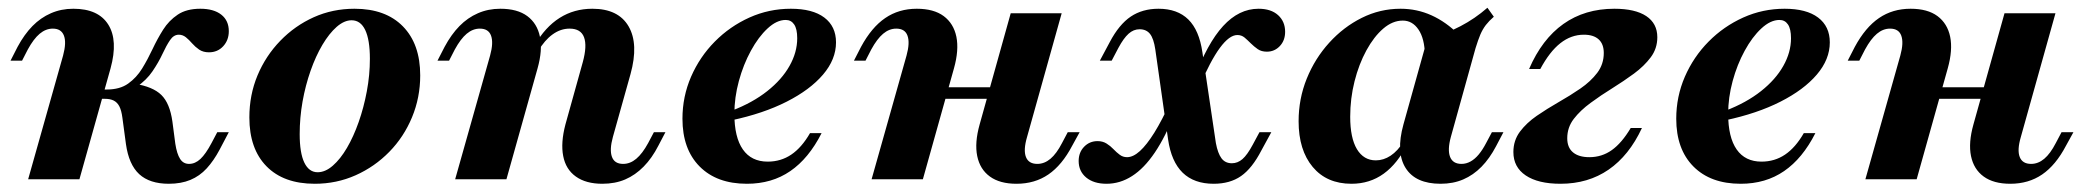

<svg xmlns="http://www.w3.org/2000/svg" viewBox="-20 -451 5242 483"><path d="M404.8 11.3Q356.5 11.3 330.2 -12.9Q304 -37.1 296.8 -88.7L287.9 -154.8Q285.5 -173.4 280.2 -183.5Q275 -193.5 266.1 -198Q257.3 -202.4 244.4 -202.4H217.7L222.6 -225.8H248.4Q281.5 -225.8 302.4 -240.7Q323.4 -255.6 337.5 -278.6Q351.6 -301.6 363.7 -327.4Q375.8 -353.2 390.3 -376.2Q404.8 -399.2 427 -414.1Q449.2 -429 483.9 -429Q517.7 -429 536.7 -414.1Q555.6 -399.2 555.6 -372.6Q555.6 -350 541.5 -334.7Q527.4 -319.4 505.6 -319.4Q491.1 -319.4 481 -326.2Q471 -333.1 463.3 -341.9Q455.6 -350.8 447.6 -357.3Q439.5 -363.7 429.8 -363.7Q416.9 -363.7 407.7 -350Q398.4 -336.3 388.7 -315.3Q379 -294.4 363.7 -271.8Q348.4 -249.2 323.4 -232.3L318.5 -240.3Q364.5 -233.1 385.9 -212.1Q407.3 -191.1 413.7 -145.2L421 -89.5Q425 -63.7 433.1 -51.2Q441.1 -38.7 455.6 -38.7Q471 -38.7 484.3 -51.2Q497.6 -63.7 512.1 -91.1L526.6 -118.5H555.6L532.3 -74.2Q517.7 -46.8 500 -27.4Q482.3 -8.1 458.9 1.6Q435.5 11.3 404.8 11.3ZM50.8 0 138.7 -311.3Q147.6 -344.4 140.7 -361.7Q133.9 -379 112.9 -379Q95.2 -379 79.8 -366.1Q64.5 -353.2 50 -326.6L35.5 -298.4H6.5L24.2 -333.1Q41.1 -364.5 61.7 -385.5Q82.3 -406.5 108.1 -417.7Q133.9 -429 164.5 -429Q227.4 -429 252.4 -389.1Q277.4 -349.2 258.1 -279L179.8 0Z M771.8 11.3Q693.5 11.3 650.4 -32.7Q607.3 -76.6 607.3 -155.6Q607.3 -212.1 627.8 -261.3Q648.4 -310.5 685.1 -348.4Q721.8 -386.3 769.4 -407.7Q816.9 -429 871.8 -429Q950 -429 993.5 -384.7Q1037.1 -340.3 1037.1 -261.3Q1037.1 -205.6 1016.5 -156Q996 -106.5 959.3 -69Q922.6 -31.5 874.6 -10.1Q826.6 11.3 771.8 11.3ZM779 -17.7Q798.4 -17.7 817.3 -34.3Q836.3 -50.8 852.8 -79Q869.4 -107.3 882.3 -144Q895.2 -180.6 902.8 -221.4Q910.5 -262.1 910.5 -303.2Q910.5 -350.8 898.8 -375.4Q887.1 -400 864.5 -400Q846 -400 827 -383.5Q808.1 -366.9 791.1 -338.3Q774.2 -309.7 761.3 -273Q748.4 -236.3 741.1 -195.6Q733.9 -154.8 733.9 -113.7Q733.9 -66.1 745.6 -41.9Q757.3 -17.7 779 -17.7Z M1495.2 11.3Q1454 11.3 1428.6 -6.9Q1403.2 -25 1396.8 -58.5Q1390.3 -91.9 1402.4 -137.9L1446 -294.4Q1457.3 -335.5 1449.2 -357.3Q1441.1 -379 1412.9 -379Q1390.3 -379 1370.2 -364.5Q1350 -350 1333.9 -322.6L1325 -337.1Q1351.6 -383.1 1387.9 -406Q1424.2 -429 1470.2 -429Q1535.5 -429 1561.3 -384.7Q1587.1 -340.3 1566.1 -264.5L1521.8 -106.5Q1512.9 -74.2 1519.4 -56.5Q1525.8 -38.7 1547.6 -38.7Q1565.3 -38.7 1580.6 -51.6Q1596 -64.5 1610.5 -91.1L1625 -118.5H1654L1636.3 -84.7Q1620.2 -53.2 1599.2 -31.9Q1578.2 -10.5 1552.8 0.4Q1527.4 11.3 1495.2 11.3ZM1125 0 1212.9 -311.3Q1221.8 -343.5 1215.3 -361.3Q1208.9 -379 1187.1 -379Q1169.4 -379 1154 -366.1Q1138.7 -353.2 1124.2 -326.6L1109.7 -298.4H1080.6L1098.4 -333.1Q1115.3 -364.5 1135.9 -385.5Q1156.5 -406.5 1182.3 -417.7Q1208.1 -429 1238.7 -429Q1281.5 -429 1306.5 -410.5Q1331.5 -391.9 1338.3 -358.5Q1345.2 -325 1332.3 -279L1254 0Z M1858.9 11.3Q1783.1 11.3 1739.9 -32.3Q1696.8 -75.8 1696.8 -152.4Q1696.8 -208.1 1718.5 -258.1Q1740.3 -308.1 1778.2 -346.4Q1816.1 -384.7 1865.3 -406.9Q1914.5 -429 1969.4 -429Q2024.2 -429 2053.6 -406.9Q2083.1 -384.7 2083.1 -344.4Q2083.1 -301.6 2050.4 -263.3Q2017.7 -225 1958.9 -195.2Q1900 -165.3 1820.2 -148.4L1821 -172.6Q1873.4 -192.7 1910.1 -221.8Q1946.8 -250.8 1966.1 -285.1Q1985.5 -319.4 1985.5 -354.8Q1985.5 -378.2 1977.8 -389.5Q1970.2 -400.8 1956.5 -400.8Q1933.9 -400.8 1910.9 -379.4Q1887.9 -358.1 1869 -323.4Q1850 -288.7 1838.7 -247.2Q1827.4 -205.6 1827.4 -164.5Q1827.4 -105.6 1848.8 -75Q1870.2 -44.4 1911.3 -44.4Q1944.4 -44.4 1970.6 -62.1Q1996.8 -79.8 2017.7 -116.1H2046.8Q2014.5 -52.4 1968.1 -20.6Q1921.8 11.3 1858.9 11.3Z M2172.6 0 2260.5 -311.3Q2269.4 -343.5 2262.9 -361.3Q2256.5 -379 2234.7 -379Q2216.9 -379 2201.6 -366.1Q2186.3 -353.2 2171.8 -326.6L2157.3 -298.4H2128.2L2146 -333.1Q2172.6 -382.3 2206.9 -405.6Q2241.1 -429 2286.3 -429Q2329 -429 2354 -410.5Q2379 -391.9 2385.9 -358.5Q2392.7 -325 2379.8 -279L2301.6 0ZM2296.8 -202.4 2304.8 -231.5H2532.3L2524.2 -202.4ZM2537.1 11.3Q2495.2 11.3 2470.2 -6.9Q2445.2 -25 2438.3 -58.5Q2431.5 -91.9 2444.4 -137.9L2522.6 -417.7H2650.8L2563.7 -106.5Q2554 -73.4 2560.9 -56Q2567.7 -38.7 2589.5 -38.7Q2607.3 -38.7 2622.6 -51.6Q2637.9 -64.5 2651.6 -91.1L2666.1 -118.5H2696L2677.4 -84.7Q2651.6 -35.5 2617.3 -12.1Q2583.1 11.3 2537.1 11.3Z M3033.1 11.3Q2983.9 11.3 2955.2 -16.5Q2926.6 -44.4 2918.5 -100L2886.3 -326.6Q2882.3 -354 2873 -365.7Q2863.7 -377.4 2846.8 -377.4Q2831.5 -377.4 2819 -366.1Q2806.5 -354.8 2793.5 -330.6L2776.6 -298.4H2746.8L2771.8 -345.2Q2795.2 -389.5 2824.6 -409.3Q2854 -429 2894.4 -429Q2941.9 -429 2969.4 -402Q2996.8 -375 3004.8 -319.4L3038.7 -91.1Q3043.5 -65.3 3052.8 -52.8Q3062.1 -40.3 3079 -40.3Q3093.5 -40.3 3105.6 -50.8Q3117.7 -61.3 3131.5 -87.1L3148.4 -118.5H3178.2L3153.2 -72.6Q3129.8 -27.4 3102 -8.1Q3074.2 11.3 3033.1 11.3ZM2763.7 11.3Q2731.5 11.3 2712.5 -4.4Q2693.5 -20.2 2693.5 -46Q2693.5 -67.7 2707.3 -81.9Q2721 -96 2741.1 -96Q2754 -96 2763.7 -89.9Q2773.4 -83.9 2781 -75.8Q2788.7 -67.7 2796.8 -61.7Q2804.8 -55.6 2815.3 -55.6Q2830.6 -55.6 2847.6 -71Q2864.5 -86.3 2883.9 -117.3Q2903.2 -148.4 2925 -196L2936.3 -168.5Q2912.1 -107.3 2885.1 -67.3Q2858.1 -27.4 2827.8 -8.1Q2797.6 11.3 2763.7 11.3ZM2996 -230.6 2983.9 -252.4Q3016.9 -341.9 3056.9 -385.5Q3096.8 -429 3146 -429Q3177.4 -429 3195.2 -412.9Q3212.9 -396.8 3212.9 -371Q3212.9 -349.2 3199.6 -335.1Q3186.3 -321 3166.9 -321Q3153.2 -321 3144 -327.4Q3134.7 -333.9 3126.6 -341.9Q3118.5 -350 3110.9 -356.5Q3103.2 -362.9 3092.7 -362.9Q3072.6 -362.9 3048.8 -330.6Q3025 -298.4 2996 -230.6Z M3379.8 11.3Q3317.7 11.3 3282.3 -31Q3246.8 -73.4 3246.8 -146Q3246.8 -202.4 3267.3 -253.2Q3287.9 -304 3323.8 -343.5Q3359.7 -383.1 3405.6 -406Q3451.6 -429 3503.2 -429Q3544.4 -429 3581 -412.5Q3617.7 -396 3650 -363.7L3564.5 -312.9Q3563.7 -354 3548.4 -376.6Q3533.1 -399.2 3508.9 -399.2Q3483.1 -399.2 3459.7 -379Q3436.3 -358.9 3417.3 -324.2Q3398.4 -289.5 3387.5 -246.4Q3376.6 -203.2 3376.6 -157.3Q3376.6 -104 3393.5 -75.8Q3410.5 -47.6 3441.1 -47.6Q3460.5 -47.6 3478.2 -59.3Q3496 -71 3511.3 -95.2L3520.2 -88.7Q3496 -39.5 3460.9 -14.1Q3425.8 11.3 3379.8 11.3ZM3604 11.3Q3541.1 11.3 3516.1 -28.2Q3491.1 -67.7 3510.5 -137.9L3570.2 -351.6Q3617.7 -366.1 3654 -385.1Q3690.3 -404 3721.8 -431.5L3737.9 -408.9Q3725.8 -398.4 3717.7 -387.9Q3709.7 -377.4 3704 -364.1Q3698.4 -350.8 3691.9 -329.8L3629.8 -106.5Q3621 -74.2 3627.8 -56.5Q3634.7 -38.7 3656.5 -38.7Q3668.5 -38.7 3679.4 -44.8Q3690.3 -50.8 3700 -62.5Q3709.7 -74.2 3718.5 -91.1L3733.1 -118.5H3762.1L3743.5 -83.1Q3727.4 -52.4 3706.9 -31.5Q3686.3 -10.5 3660.9 0.4Q3635.5 11.3 3604 11.3Z M3905.6 11.3Q3849.2 11.3 3818.1 -9.7Q3787.1 -30.6 3787.1 -68.5Q3787.1 -97.6 3803.6 -119.8Q3820.2 -141.9 3846 -159.7Q3871.8 -177.4 3900.8 -194Q3929.8 -210.5 3955.6 -228.2Q3981.5 -246 3998 -267.7Q4014.5 -289.5 4014.5 -317.7Q4014.5 -340.3 4001.6 -352Q3988.7 -363.7 3964.5 -363.7Q3932.3 -363.7 3905.2 -342.3Q3878.2 -321 3854.8 -277.4H3826.6Q3858.9 -352.4 3912.9 -390.7Q3966.9 -429 4041.1 -429Q4093.5 -429 4121.4 -410.5Q4149.2 -391.9 4149.2 -357.3Q4149.2 -329 4132.7 -306.9Q4116.1 -284.7 4090.3 -265.7Q4064.5 -246.8 4035.9 -229Q4007.3 -211.3 3981.5 -192.3Q3955.6 -173.4 3939.1 -152Q3922.6 -130.6 3922.6 -103.2Q3922.6 -79.8 3937.1 -67.7Q3951.6 -55.6 3978.2 -55.6Q4009.7 -55.6 4034.7 -73.4Q4059.7 -91.1 4082.3 -129H4110.5Q4078.2 -59.7 4026.6 -24.2Q3975 11.3 3905.6 11.3Z M4358.9 11.3Q4283.1 11.3 4239.9 -32.3Q4196.8 -75.8 4196.8 -152.4Q4196.8 -208.1 4218.5 -258.1Q4240.3 -308.1 4278.2 -346.4Q4316.1 -384.7 4365.3 -406.9Q4414.5 -429 4469.4 -429Q4524.2 -429 4553.6 -406.9Q4583.1 -384.7 4583.1 -344.4Q4583.1 -301.6 4550.4 -263.3Q4517.7 -225 4458.9 -195.2Q4400 -165.3 4320.2 -148.4L4321 -172.6Q4373.4 -192.7 4410.1 -221.8Q4446.8 -250.8 4466.1 -285.1Q4485.5 -319.4 4485.5 -354.8Q4485.5 -378.2 4477.8 -389.5Q4470.2 -400.8 4456.5 -400.8Q4433.9 -400.8 4410.9 -379.4Q4387.9 -358.1 4369 -323.4Q4350 -288.7 4338.7 -247.2Q4327.4 -205.6 4327.4 -164.5Q4327.4 -105.6 4348.8 -75Q4370.2 -44.4 4411.3 -44.4Q4444.4 -44.4 4470.6 -62.1Q4496.8 -79.8 4517.7 -116.1H4546.8Q4514.5 -52.4 4468.1 -20.6Q4421.8 11.3 4358.9 11.3Z M4672.6 0 4760.5 -311.3Q4769.4 -343.5 4762.9 -361.3Q4756.5 -379 4734.7 -379Q4716.9 -379 4701.6 -366.1Q4686.3 -353.2 4671.8 -326.6L4657.3 -298.4H4628.2L4646 -333.1Q4672.6 -382.3 4706.9 -405.6Q4741.1 -429 4786.3 -429Q4829 -429 4854 -410.5Q4879 -391.9 4885.9 -358.5Q4892.7 -325 4879.8 -279L4801.6 0ZM4796.8 -202.4 4804.8 -231.5H5032.3L5024.2 -202.4ZM5037.1 11.3Q4995.2 11.3 4970.2 -6.9Q4945.2 -25 4938.3 -58.5Q4931.5 -91.9 4944.4 -137.9L5022.6 -417.7H5150.8L5063.7 -106.5Q5054 -73.4 5060.9 -56Q5067.7 -38.7 5089.5 -38.7Q5107.3 -38.7 5122.6 -51.6Q5137.9 -64.5 5151.6 -91.1L5166.1 -118.5H5196L5177.4 -84.7Q5151.6 -35.5 5117.3 -12.1Q5083.1 11.3 5037.1 11.3Z"/></svg>

Font: Playfair 5pt SemiExpanded Light ExtraBold
Style: Italic
Weight: 800
Italic angle: -15.6°
Version: Version 2.001;gftools[0.9.30]